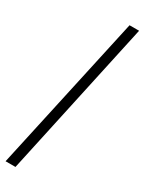

<svg xmlns="http://www.w3.org/2000/svg" viewBox="-231 -790 709 941"><g transform="rotate(30 123.5 -319.5)"><path d="M0 121 193 -760H247L56 121Z"/></g></svg>

Font: Noto Serif Tamil Condensed Medium
Style: Regular
Weight: 500
Width: 3
Designer: Indian Type Foundry, Tom Grace, and the Monotype Design Team
Foundry: Monotype Imaging Inc.
Version: Version 2.004; ttfautohint (v1.8.4.7-5d5b)